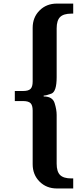

<svg xmlns="http://www.w3.org/2000/svg" viewBox="-20 -839 462 1082"><path d="M63.5 -326.2H110.4Q140.1 -326.2 152.1 -338.1Q164.1 -350.1 164.1 -379.9V-682.1Q164.1 -741.2 202.9 -780Q241.7 -818.8 300.8 -818.8H392.6V-762.2H382.3Q337.9 -762.2 318.6 -742.9Q299.3 -723.6 299.3 -679.2V-404.3Q299.3 -322.3 269.5 -311.3Q239.7 -300.3 226.1 -300.3V-295.4Q275.9 -295.4 287.6 -258.5Q299.3 -221.7 299.3 -191.4V83.5Q299.3 127.9 318.6 147.2Q337.9 166.5 382.3 166.5H392.6V223.1H300.8Q241.7 223.1 202.9 184.3Q164.1 145.5 164.1 86.4V-215.8Q164.1 -245.6 152.1 -257.6Q140.1 -269.5 110.4 -269.5H63.5Z"/></svg>

Font: NoticiaText-Bold
Style: Bold
Weight: 700
Designer: JM Sole
Foundry: JM Sole
Version: Version 1.003